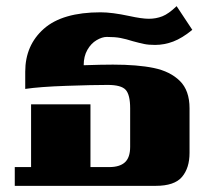

<svg xmlns="http://www.w3.org/2000/svg" viewBox="-20 -604 686 624"><path d="M28 -61H81V-265H274V-61H335Q369 -61 386 -76.5Q403 -92 403 -127V-252Q403 -296 388.5 -312Q374 -328 330 -328Q281 -328 195 -325Q109 -322 62 -315V-371Q62 -457 122.5 -510.5Q183 -564 307 -564Q344 -564 400 -552Q441 -543 464 -543Q487 -543 507.5 -551Q528 -559 554 -584L605 -507Q572 -480 543 -469Q514 -458 484 -458Q463 -458 448.5 -461Q434 -464 412 -470Q390 -477 372 -480.5Q354 -484 327 -484Q312 -484 294 -473.5Q276 -463 264 -442Q252 -421 252 -392Q310 -394 347 -394Q427 -394 480 -383Q533 -372 564.5 -341Q596 -310 596 -252V-107Q596 -58 571.5 -29Q547 0 486 0H28Z"/></svg>

Font: Trirong Black
Style: Regular
Weight: 900
Designer: Katatrad Team
Foundry: CadsonDemak
Version: Version 1.001